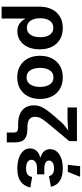

<svg xmlns="http://www.w3.org/2000/svg" viewBox="662 -1469 1011 2375"><g transform="rotate(90 1167.5 -281.5)"><path d="M62.5 204.1V-264.6Q62.5 -350.6 94 -415.5Q125.5 -480.5 184.6 -516.6Q243.7 -552.7 326.7 -552.7Q405.8 -552.7 465.1 -518.6Q524.4 -484.4 557.4 -420.4Q590.3 -356.4 590.3 -266.6Q590.3 -180.7 561 -118.9Q531.7 -57.1 481.4 -23.9Q431.2 9.3 368.2 9.3Q323.7 9.3 293 -5.9Q262.2 -21 242.9 -43.2Q223.6 -65.4 213.4 -87.4H209V204.1ZM323.2 -108.4Q380.4 -108.4 410.4 -154.3Q440.4 -200.2 440.4 -273.4Q440.4 -344.7 411.1 -390.1Q381.8 -435.5 324.2 -435.5Q267.6 -435.5 236.6 -391.6Q205.6 -347.7 205.6 -273.4Q205.6 -199.2 236.3 -153.8Q267.1 -108.4 323.2 -108.4Z M937 10.7Q855 10.7 794.9 -24.7Q734.9 -60.1 702.4 -123.3Q669.9 -186.5 669.9 -270.5Q669.9 -355 702.4 -418.5Q734.9 -481.9 794.9 -517.3Q855 -552.7 937 -552.7Q1019 -552.7 1079.1 -517.3Q1139.2 -481.9 1171.6 -418.5Q1204.1 -355 1204.1 -270.5Q1204.1 -186.5 1171.6 -123.3Q1139.2 -60.1 1079.1 -24.7Q1019 10.7 937 10.7ZM937 -104.5Q995.6 -104.5 1025.4 -151.9Q1055.2 -199.2 1055.2 -271Q1055.2 -343.3 1025.4 -390.4Q995.6 -437.5 937 -437.5Q878.4 -437.5 848.9 -390.4Q819.3 -343.3 819.3 -271Q819.3 -199.2 848.9 -151.9Q878.4 -104.5 937 -104.5Z M1619.6 140.1V58.1Q1619.6 25.4 1605.5 12.7Q1591.3 0 1555.7 0H1514.6Q1405.8 0 1344.5 -50.8Q1283.2 -101.6 1283.2 -195.3Q1283.2 -240.7 1298.8 -279.3Q1314.5 -317.9 1345 -359.1Q1375.5 -400.4 1421.4 -453.6L1489.7 -531.7Q1512.7 -557.6 1540.5 -580.1Q1568.4 -602.5 1595.2 -620.1Q1559.1 -616.2 1517.3 -613.8Q1475.6 -611.3 1444.3 -611.3H1309.6V-727.5H1725.6V-632.8L1562.5 -437Q1514.6 -379.9 1484.1 -341.8Q1453.6 -303.7 1439.2 -273.9Q1424.8 -244.1 1424.8 -211.4Q1424.8 -160.6 1457 -137.9Q1489.3 -115.2 1545.4 -115.2H1574.7Q1657.2 -115.2 1699.2 -81.3Q1741.2 -47.4 1741.2 34.7V140.1Z M2063.5 9.8Q1992.2 9.8 1936.3 -9Q1880.4 -27.8 1848.1 -63.2Q1815.9 -98.6 1815.9 -148.4Q1815.9 -191.4 1843.8 -225.6Q1871.6 -259.8 1933.1 -275.4Q1877.4 -290 1851.3 -321.8Q1825.2 -353.5 1825.2 -395Q1825.2 -445.3 1856.2 -480.7Q1887.2 -516.1 1940.9 -534.4Q1994.6 -552.7 2062.5 -552.7Q2257.3 -552.7 2290.5 -406.2L2159.7 -381.8Q2152.3 -411.1 2128.2 -428Q2104 -444.8 2062 -444.8Q2016.1 -444.8 1991 -426.3Q1965.8 -407.7 1965.8 -381.8Q1965.8 -356.4 1991 -340.3Q2016.1 -324.2 2061 -324.2H2136.7V-233.9H2061Q2010.7 -233.9 1983.6 -214.4Q1956.5 -194.8 1956.5 -164.1Q1956.5 -134.8 1983.6 -116.7Q2010.7 -98.6 2064 -98.6Q2115.2 -98.6 2138.4 -116.9Q2161.6 -135.3 2169.4 -173.8L2298.8 -150.9Q2281.7 -72.8 2225.3 -31.5Q2168.9 9.8 2063.5 9.8ZM2019 -615.2 2035.2 -767.1H2167L2106 -615.2Z"/></g></svg>

Font: Inter
Style: Bold
Weight: 700
Designer: Rasmus Andersson
Foundry: rsms
Version: Version 4.001;git-9221beed3